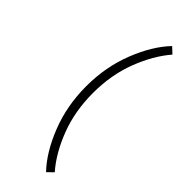

<svg xmlns="http://www.w3.org/2000/svg" viewBox="-293 -785 984 984"><g transform="rotate(45 199.0 -293.0)"><path d="M294 -750 326 -720Q262 -646 219.5 -535.5Q177 -425 177 -293Q177 -161 219.5 -50.5Q262 60 326 133L294 164Q224 91 176 -30.5Q128 -152 128 -293Q128 -434 176 -555.5Q224 -677 294 -750Z"/></g></svg>

Font: Josefin Sans Light
Style: Regular
Weight: 300
Designer: Santiago Orozco
Foundry: Typemade
Version: Version 2.000